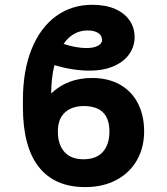

<svg xmlns="http://www.w3.org/2000/svg" viewBox="-20 -759 686 789"><path d="M572.3 -218.8Q572.3 -153.3 543.2 -101.6Q514.2 -49.8 459.2 -20Q404.3 9.8 330.1 9.8Q204.1 9.8 139.2 -73.2Q74.2 -156.2 74.2 -318.4V-347.7Q74.2 -468.8 109.9 -557.1Q145.5 -645.5 210 -692.4Q274.4 -739.3 359.4 -739.3Q414.6 -739.3 453.6 -721.9Q492.7 -704.6 512.9 -674.6Q533.2 -644.5 533.2 -606.4Q533.2 -569.8 512.5 -538.6Q491.7 -507.3 449.5 -488Q407.2 -468.8 346.7 -468.8Q279.8 -468.8 203.6 -491.2Q190.4 -438 190.4 -375Q256.8 -438.5 358.4 -438.5Q424.3 -438.5 472.4 -411.6Q520.5 -384.8 546.4 -335Q572.3 -285.2 572.3 -218.8ZM217.8 -218.8Q217.8 -165 244.6 -134.8Q271.5 -104.5 323.2 -104.5Q375.5 -104.5 402.6 -134.8Q429.7 -165 429.7 -218.8Q429.7 -323.2 324.2 -323.2Q275.9 -323.2 246.8 -296.9Q217.8 -270.5 217.8 -218.8ZM335 -561.5Q364.3 -561.5 381.8 -570.6Q399.4 -579.6 399.4 -594.7Q399.4 -612.3 384 -623Q368.7 -633.8 339.8 -633.8Q279.8 -633.8 241.2 -578.6Q265.6 -570.3 290.3 -565.9Q314.9 -561.5 335 -561.5Z"/></svg>

Font: Pretendard JP
Style: Bold
Weight: 700
Designer: Base glyphs from Inter by Rasmus Andersson; Hangeul glyphs from Noto Sans CJK(Source Han Sans) by Jang Soo-young and Kan
Foundry: Kil Hyung-jin
Version: Version 1.309